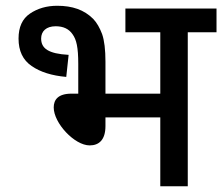

<svg xmlns="http://www.w3.org/2000/svg" viewBox="-20 -652 778 672"><path d="M180.2 -631.8C143.6 -631.8 111.8 -622.6 85 -604.5C58.1 -586.4 44.9 -557.1 44.9 -517.1C44.9 -473.6 60.1 -441.9 90.8 -420.9C121.1 -399.9 161.6 -387.2 211.9 -382.8L220.2 -460C149.4 -463.9 124 -482.4 124 -517.1C124 -542.5 141.6 -560.1 174.8 -560.1C201.7 -560.1 221.2 -550.8 233.9 -532.2C247.6 -513.2 253.9 -486.8 253.9 -428.2V-324.2H230C183.1 -324.2 168 -302.7 168 -275.9C168 -221.2 240.7 -143.1 293.9 -143.1C325.7 -143.1 349.1 -161.6 349.1 -210.9V-241.2H541V0H637.2V-539.1H737.8V-622.1H418.9V-539.1H541V-324.2H349.1V-436C349.1 -478 345.2 -510.3 337.4 -532.7C329.1 -554.7 318.8 -572.8 306.2 -585.9C274.4 -617.7 233.4 -631.8 180.2 -631.8Z"/></svg>

Font: Noto Reveo Sans
Style: Regular
Weight: 500
Designer: Monotype Design Team
Foundry: Monotype Imaging Inc.
Version: Version 2.007